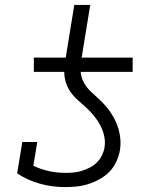

<svg xmlns="http://www.w3.org/2000/svg" viewBox="-20 -755 640 783"><path d="M246 8Q192 8 142 -6Q92 -20 50 -48L71 -176H132L116 -79Q145 -65 178.5 -57.5Q212 -50 247 -50Q263 -50 279.5 -51.5Q296 -53 312.5 -58Q329 -63 345 -71Q361 -79 374 -91.5Q387 -104 395 -120Q403 -136 406 -152Q410 -177 405 -200Q400 -223 389.5 -243Q379 -263 365 -280.5Q351 -298 334.5 -313.5Q318 -329 301 -343.5Q284 -358 270.5 -376Q257 -394 249.5 -416Q242 -438 242 -462H118V-520H248L283 -735H348L313 -520H521V-462H309Q311 -438 322.5 -417.5Q334 -397 350.5 -381.5Q367 -366 384 -350.5Q401 -335 415.5 -317.5Q430 -300 441.5 -280Q453 -260 460.5 -237.5Q468 -215 470.5 -191Q473 -167 469 -142Q465 -119 454.5 -96Q444 -73 426.5 -55Q409 -37 386.5 -24.5Q364 -12 340.5 -4.5Q317 3 293 5.5Q269 8 246 8Z"/></svg>

Font: Iosevka HT Light Extended
Style: Italic
Weight: 300
Width: 7
Italic angle: -9°
Monospace: yes
Designer: Belleve Invis
Foundry: Belleve Invis
Version: Version 32.3.0; ttfautohint (v1.8.4)